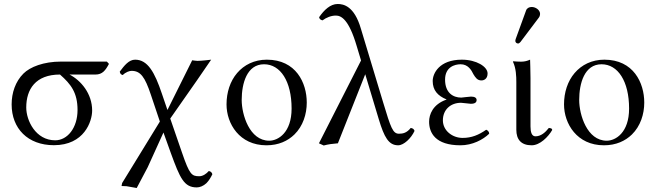

<svg xmlns="http://www.w3.org/2000/svg" viewBox="-20 -718 3288 962"><path d="M458.1 -344.5C493.4 -344.5 508.7 -365.6 525.9 -398L515.4 -409.4H285.4C198.6 -409.4 130.7 -382.7 97.3 -349.3C57.2 -309.2 38.3 -252.9 38.3 -194.7C38.3 -74.4 119.3 9.5 250.1 9.5C401.9 9.5 441.7 -109.8 441.7 -164.2C441.7 -249.1 385.6 -314.9 328.3 -344.5ZM256.7 -15C158.4 -15 111.5 -114.5 111.5 -179.4C111.5 -270.1 157.5 -344.5 280.6 -344.5C335 -296.8 368.5 -253.8 368.5 -167C368.5 -77.3 317.8 -15 256.7 -15Z M736 -243 781 -109 592 199 589 214 614 215 665 224 720 120 799 -54 836 49C882 175 902 221 966 221C981 221 999 214 1014 200C1026 188 1036 172 1044 155C1042 147 1036 140 1026 139C1014 153 996 165 979 165C941 165 930 158 892 47L833 -124L968 -317L1038 -419C1038 -419 992 -413 969 -413C962 -413 943 -416 943 -416L819 -167L791 -249C755 -356 720 -419 657 -419C626 -419 603 -390 580 -359C582 -347 588 -344 595 -342C610 -357 629 -363 639 -363C684 -363 706 -333 736 -243Z M1115 -195C1115 -98 1180 10 1315 10C1376 10 1422 -12 1455 -44C1498 -86 1517 -146 1517 -204C1517 -303 1463 -419 1317 -419C1254 -419 1203 -393 1168 -352C1133 -311 1115 -255 1115 -195ZM1303 -396C1385 -396 1441 -311 1441 -174C1441 -54 1374 -13 1329 -13C1230 -13 1191 -144 1191 -217C1191 -300 1217 -396 1303 -396Z M2057 -62C2054 -71 2049 -75 2038 -77C2018 -52 1999 -48 1979 -48C1948 -48 1938 -78.3 1900 -204L1788 -575C1755 -688 1701 -698 1672 -698C1635 -698 1604 -668 1579 -632C1581 -620 1589 -618 1596 -616C1615 -630 1639 -640 1663 -640C1690 -640 1728 -620 1767 -488L1789 -415L1578 0L1602 11C1624 5 1647 2 1673 0L1810 -346L1878 -120C1905 -31 1927 10 1975 10C2003 10 2040 -25 2057 -62Z M2199 -115C2199 -168 2237 -203 2290 -203C2299 -203 2331 -198 2339 -198C2361 -198 2368 -206 2368 -217C2368 -228 2358 -234 2340 -234C2335 -234 2292 -229 2291 -229C2250 -229 2210 -253 2210 -319C2210 -382 2258 -396 2288 -396C2325 -396 2342 -367 2352 -346C2362 -330 2371 -315 2392 -315C2404 -315 2423 -322 2423 -350C2423 -384 2367 -419 2294 -419C2181 -419 2148 -350 2148 -312C2148 -266 2173 -238 2217 -220V-219C2148 -195 2130 -144 2130 -108C2130 -53 2161 10 2287 10C2347 10 2400 -18 2431 -48C2431 -58 2424 -65 2416 -68C2379 -42 2343 -27 2298 -27C2246 -27 2199 -64 2199 -115Z M2644 -683C2631 -683 2620 -677 2616 -666L2564 -523C2563 -520 2562 -516 2562 -513C2562 -506 2568 -500 2576 -500C2580 -500 2585 -504 2588 -508L2680 -630C2684 -635 2686 -643 2686 -648C2686 -668 2664 -683 2644 -683ZM2567 -307V-68C2567 -19 2591 10 2644 10C2685 10 2727 -32 2747 -67C2745 -76 2740 -75 2730 -77C2712 -54 2690 -35 2663 -35C2644 -35 2638 -56 2638 -85V-327C2638 -358 2636 -419 2636 -419C2622 -413 2609 -409 2591 -409C2580 -409 2558 -410 2552 -411L2550 -409C2566 -376 2567 -334 2567 -307Z M2806 -195C2806 -98 2871 10 3006 10C3067 10 3113 -12 3146 -44C3189 -86 3208 -146 3208 -204C3208 -303 3154 -419 3008 -419C2945 -419 2894 -393 2859 -352C2824 -311 2806 -255 2806 -195ZM2994 -396C3076 -396 3132 -311 3132 -174C3132 -54 3065 -13 3020 -13C2921 -13 2882 -144 2882 -217C2882 -300 2908 -396 2994 -396Z"/></svg>

Font: Libertinus Serif Display
Style: Regular
Weight: 400
Designer: Philipp H. Poll
Foundry: Khaled Hosny
Version: Version 6.1